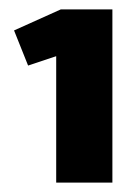

<svg xmlns="http://www.w3.org/2000/svg" viewBox="-20 -730 290 410"><path d="M100 -340V-610L40 -590L10 -665L110 -710H220V-340Z"/></svg>

Font: Russo One
Style: Regular
Weight: 400
Designer: Jovanny lemonad
Foundry: Jovanny Lemonad
Version: Version 1.001